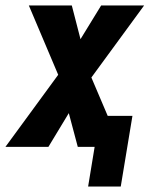

<svg xmlns="http://www.w3.org/2000/svg" viewBox="-38 -540 558 706"><path d="M286 146 310 0H248L215 -124L140 0H-18L176 -265L68 -520H226L258 -396L334 -520H492L298 -255L358 -114H449L406 146Z"/></svg>

Font: Iosevka SS18 Heavy
Style: Italic
Weight: 900
Italic angle: -9°
Monospace: yes
Designer: Belleve Invis
Foundry: Belleve Invis
Version: Version 25.1.1; ttfautohint (v1.8.4)